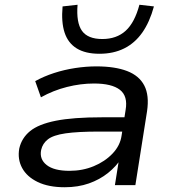

<svg xmlns="http://www.w3.org/2000/svg" viewBox="-20 -778 728 807"><path d="M252 9Q184 9 138.5 -13Q93 -35 73 -72Q53 -109 61 -154Q71 -198 106.5 -227Q142 -256 214.5 -270.5Q287 -285 409 -285H521L512 -225H397Q307 -225 255.5 -217.5Q204 -210 181.5 -192.5Q159 -175 153 -148Q145 -109 176 -84.5Q207 -60 272 -60Q327 -60 374 -79.5Q421 -99 453 -132.5Q485 -166 491 -208L508 -316Q518 -374 484 -400.5Q450 -427 375 -427Q319 -427 261.5 -412.5Q204 -398 152 -369L128 -437Q164 -457 207 -471Q250 -485 296 -492Q342 -499 385 -499Q463 -499 514 -479.5Q565 -460 586.5 -418.5Q608 -377 598 -310L549 0H463L481 -113L491 -114Q469 -79 434 -51Q399 -23 353.5 -7Q308 9 252 9ZM398 -552Q339 -552 302.5 -574.5Q266 -597 251.5 -641Q237 -685 243 -751L306 -758Q300 -683 324.5 -648.5Q349 -614 410 -614Q470 -614 508 -648.5Q546 -683 566 -758L627 -751Q609 -685 578 -641Q547 -597 502 -574.5Q457 -552 398 -552Z"/></svg>

Font: Nunito Sans 10pt Expanded
Style: Italic
Weight: 400
Width: 7
Italic angle: -9°
Designer: Vernon Adams
Foundry: Vernon Adams
Version: Version 3.101;gftools[0.9.27]